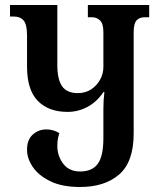

<svg xmlns="http://www.w3.org/2000/svg" viewBox="-20 -734 634 767"><path d="M331 -714H576V-665H557Q537 -665 525.5 -652.5Q514 -640 514 -605V-201Q514 -87 456 -37Q398 13 300 13Q228 13 181 -10Q134 -33 111 -67Q88 -101 88 -136Q88 -176 111 -196.5Q134 -217 165 -217Q194 -217 217 -202Q215 -196 212 -183.5Q209 -171 209 -151Q209 -111 232.5 -80Q256 -49 300 -49Q348 -49 370.5 -79.5Q393 -110 393 -183V-298Q393 -333 397 -366H393Q366 -326 328.5 -306.5Q291 -287 250 -287Q174 -287 131 -331Q88 -375 88 -468V-592Q88 -636 74.5 -652Q61 -668 35 -668H20V-714H209V-474Q209 -417 228 -389.5Q247 -362 291 -362Q321 -362 344 -377Q367 -392 380 -416Q393 -440 393 -466V-605Q393 -640 379.5 -652.5Q366 -665 349 -665H331Z"/></svg>

Font: Noto Serif Georgian ExtraCondensed SemiBold
Style: Regular
Weight: 600
Width: 2
Designer: Monotype Design Team, Akaki Razmadze
Foundry: Google LLC
Version: Version 2.003; ttfautohint (v1.8.4.7-5d5b)